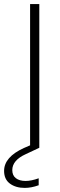

<svg xmlns="http://www.w3.org/2000/svg" viewBox="-65 -722 295 938"><path d="M61 31Q-5 61 -5 109Q-5 135 12.5 148.5Q30 162 60 162Q88 162 124 149V183Q88 196 56 196Q12 196 -16.5 175Q-45 154 -45 113Q-45 45 52 1L82 -12V-702H127V0Z"/></svg>

Font: Fz Poppins ExtLt
Style: Regular
Weight: 200
Designer: Ninad Kale (Devanagari), Jonny Pinhorn (Latin)
Foundry: Indian Type Foundry
Version: Vit hóa bi Vntype.Com & FontZin.Com